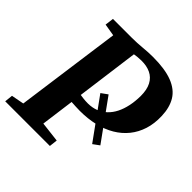

<svg xmlns="http://www.w3.org/2000/svg" viewBox="-204 -906 1061 1061"><g transform="rotate(45 326.5 -375.5)"><path d="M536.5 -199.5 499.5 -172.5 332 -404 369.5 -431ZM-7.5 0 -2.5 -48 71.5 -62 156.5 -680 85 -692 91.5 -743H239Q282 -743 320.5 -747Q359 -751 397 -751Q491 -751 548.8 -728.5Q606.5 -706 633 -662.2Q659.5 -618.5 661.5 -554Q663.5 -496.5 648.5 -449.2Q633.5 -402 604.2 -365.8Q575 -329.5 533 -304.5Q491 -279.5 437.5 -266.8Q384 -254 321 -254Q307.5 -254 288 -255Q268.5 -256 251.2 -257Q234 -258 227 -258.5L225 -326.5Q235.5 -324.5 251.2 -321.8Q267 -319 286 -316.8Q305 -314.5 325 -314.5Q358.5 -315 386 -325.8Q413.5 -336.5 435 -357Q456.5 -377.5 471 -406.2Q485.5 -435 493.2 -471.2Q501 -507.5 501.5 -550Q501.5 -600 485 -631.2Q468.5 -662.5 438 -677.2Q407.5 -692 365 -691.5Q351.5 -691.5 334.8 -689.8Q318 -688 299 -684Q280 -680 259.5 -672.5L317 -726L228.5 -62L347 -48L341.5 0Z"/></g></svg>

Font: Merriweather 20pt ExtraBold
Style: Italic
Weight: 800
Italic angle: -7.8°
Version: Version 2.101